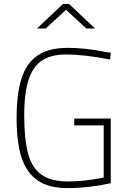

<svg xmlns="http://www.w3.org/2000/svg" viewBox="-20 -954 659 983"><path d="M65 0ZM65 -348Q65 -472 89.5 -550.5Q114 -629 171 -669Q228 -709 326 -709Q416 -709 514 -689L547 -684L544 -649Q414 -675 317 -675Q244 -675 197.5 -646Q151 -617 127.5 -549Q104 -481 104 -363Q104 -240 124 -167Q144 -94 192.5 -59.5Q241 -25 328 -25Q373 -25 413.5 -29.5Q454 -34 511 -45V-312H360V-347H547V-16Q434 9 326 9Q230 9 173 -30Q116 -69 90.5 -147Q65 -225 65 -348ZM303 -934H333L467 -808H422L318 -904L214 -808H169Z"/></svg>

Font: Cairo ExtraLight
Style: Regular
Weight: 250
Designer: Mohamed Gaber, the designers of Titillium
Foundry: Kief Type Foundry
Version: Version 2.009; ttfautohint (v1.5.33-1714) -l 8 -r 50 -G 200 